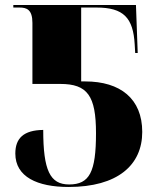

<svg xmlns="http://www.w3.org/2000/svg" viewBox="-20 -734 628 764"><path d="M253 10C448 10 546 -77 546 -209C546 -341 459 -410 319 -410H303V-704H364C472 -704 510 -663 516 -557L518 -523H528L521 -714H33V-704H58C86 -704 109 -696 109 -643V-400H220C328 -400 362 -353 362 -204C362 -49 336 0 255 0C179 0 152 -56 152 -217C74 -216 41 -184 41 -123C41 -30 129 10 253 10Z"/></svg>

Font: Noto Serif Display Black
Style: Regular
Weight: 900
Designer: Monotype Design Team
Foundry: Monotype Imaging Inc.
Version: Version 2.009